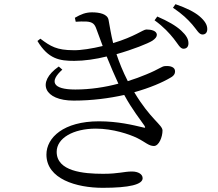

<svg xmlns="http://www.w3.org/2000/svg" viewBox="-20 -846 1040 918"><path d="M857 -613C872 -613 881 -622 881 -639C881 -659 871 -677 846 -700C821 -723 783 -745 732 -767L719 -749C762 -718 790 -687 810 -662C831 -636 841 -613 857 -613ZM948 -681C962 -681 971 -690 971 -707C971 -727 960 -746 933 -769C909 -789 871 -808 819 -826L807 -809C853 -778 877 -754 899 -729C921 -704 931 -681 948 -681ZM335 -555C383 -555 438 -563 490 -576C509 -529 528 -485 546 -446C483 -429 411 -418 340 -418C229 -418 216 -458 278 -513L261 -528C152 -452 192 -365 332 -365C420 -365 502 -376 574 -392C612 -322 653 -271 670 -246C676 -236 676 -233 663 -237C616 -248 544 -266 453 -266C284 -266 202 -188 202 -107C202 10 346 52 471 52C600 52 662 36 662 6C662 -13 641 -26 611 -26C572 -26 548 -15 473 -15C378 -15 251 -27 251 -120C251 -186 331 -231 438 -231C520 -231 599 -204 636 -186C676 -166 691 -148 716 -148C740 -148 757 -191 757 -222C757 -249 699 -276 622 -405C697 -426 757 -452 794 -474C813 -484 817 -495 817 -505C817 -525 795 -532 770 -530C754 -530 743 -516 679 -490C653 -479 623 -468 591 -458C567 -505 550 -548 537 -587C618 -610 687 -638 708 -651C723 -661 730 -670 730 -680C729 -699 703 -705 680 -705C664 -705 625 -671 521 -640C511 -679 505 -719 499 -751C494 -779 456 -787 420 -787C390 -787 367 -778 338 -761L342 -742C359 -743 376 -744 393 -743C424 -741 433 -730 441 -707L471 -626C421 -614 367 -605 331 -606C252 -606 222 -624 173 -661L159 -650C211 -563 266 -555 335 -555Z"/></svg>

Font: Source Han Serif CN
Style: Regular
Weight: 400
Designer: Ryoko NISHIZUKA 西塚涼子 (kana & ideographs); Frank Grießhammer (Latin, Greek & Cyrillic); Wenlong ZHANG 张文龙 (bopomofo); San
Foundry: Adobe
Version: Version 2.003;hotconv 1.1.1;makeotfexe 2.6.0